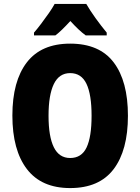

<svg xmlns="http://www.w3.org/2000/svg" viewBox="-20 -947 714 977"><path d="M631 -358Q631 -182 558 -86Q485 10 337 10Q191 10 117 -86.5Q43 -183 43 -359Q43 -534 116.5 -629.5Q190 -725 337 -725Q486 -725 558.5 -629.5Q631 -534 631 -358ZM227 -358Q227 -252 254 -197.5Q281 -143 337 -143Q395 -143 420.5 -196.5Q446 -250 446 -358Q446 -466 420 -520.5Q394 -575 337 -575Q281 -575 254 -519.5Q227 -464 227 -358ZM419 -927Q438 -894 466 -855Q494 -816 523 -781V-767H416Q398 -780 379 -798Q360 -816 338 -840Q315 -815 296.5 -797Q278 -779 262 -767H153V-781Q168 -798 188.5 -825Q209 -852 228.5 -880Q248 -908 258 -927Z"/></svg>

Font: Noto Sans Thai Cond Blk
Style: Regular
Weight: 900
Width: 3
Designer: Monotype Design Team
Foundry: Monotype Imaging Inc.
Version: Version 2.002; ttfautohint (v1.8.4.7-5d5b)